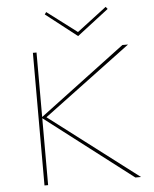

<svg xmlns="http://www.w3.org/2000/svg" viewBox="-58 -901 759 949"><g transform="rotate(-5 322.0 -426.5)"><path d="M354 -721 199 -842 207 -853 355 -741 502 -853 511 -842ZM575 0 142 -332V0H124V-658H142V-338L568 -658H596L163 -335L603 0Z"/></g></svg>

Font: Ysabeau Infant Thin
Style: Regular
Weight: 200
Designer: Christian Thalmann (Catharsis Fonts)
Version: Version 0.003